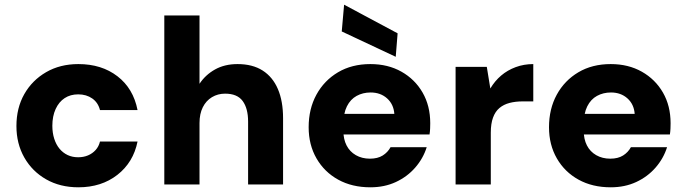

<svg xmlns="http://www.w3.org/2000/svg" viewBox="-20 -786 2921 818"><path d="M314 12Q236 12 176.5 -22Q117 -56 83.5 -115Q50 -174 50 -249Q50 -326 83.5 -385Q117 -444 176.5 -478.5Q236 -513 314 -513Q413 -513 480.5 -461Q548 -409 566 -317H406Q398 -349 373 -366.5Q348 -384 313 -384Q280 -384 255.5 -368Q231 -352 217 -321.5Q203 -291 203 -250Q203 -220 211 -195Q219 -170 233.5 -152.5Q248 -135 268 -125.5Q288 -116 313 -116Q336 -116 355 -124Q374 -132 387.5 -147Q401 -162 406 -183H566Q548 -94 480 -41Q412 12 314 12Z M680 0V-720H830V-429Q855 -467 896 -490Q937 -513 992 -513Q1056 -513 1099 -485.5Q1142 -458 1164 -406.5Q1186 -355 1186 -282V0H1037V-268Q1037 -324 1014 -355.5Q991 -387 939 -387Q908 -387 883 -372Q858 -357 844 -329Q830 -301 830 -262V0Z M1558 12Q1480 12 1421 -20.5Q1362 -53 1328.5 -111Q1295 -169 1295 -244Q1295 -322 1328 -382.5Q1361 -443 1420 -478Q1479 -513 1558 -513Q1633 -513 1690.5 -480.5Q1748 -448 1780.5 -391.5Q1813 -335 1813 -261Q1813 -251 1812.5 -238.5Q1812 -226 1810 -213H1401V-301H1660Q1657 -342 1629 -367Q1601 -392 1559 -392Q1526 -392 1499.5 -377.5Q1473 -363 1458 -333Q1443 -303 1443 -257V-228Q1443 -193 1456.5 -166.5Q1470 -140 1496 -125Q1522 -110 1556 -110Q1589 -110 1610.5 -123.5Q1632 -137 1644 -159H1798Q1783 -111 1749 -72Q1715 -33 1666.5 -10.5Q1618 12 1558 12ZM1666 -544 1436 -652 1446 -766 1674 -644Z M1921 0V-501H2054L2069 -409Q2088 -441 2115 -464Q2142 -487 2177 -500Q2212 -513 2252 -513V-354H2206Q2176 -354 2151 -347.5Q2126 -341 2108 -326Q2090 -311 2080.5 -285Q2071 -259 2071 -221V0Z M2582 12Q2504 12 2445 -20.5Q2386 -53 2352.5 -111Q2319 -169 2319 -244Q2319 -322 2352 -382.5Q2385 -443 2444 -478Q2503 -513 2582 -513Q2657 -513 2714.5 -480.5Q2772 -448 2804.5 -391.5Q2837 -335 2837 -261Q2837 -251 2836.5 -238.5Q2836 -226 2834 -213H2425V-301H2684Q2681 -342 2653 -367Q2625 -392 2583 -392Q2550 -392 2523.5 -377.5Q2497 -363 2482 -333Q2467 -303 2467 -257V-228Q2467 -193 2480.5 -166.5Q2494 -140 2520 -125Q2546 -110 2580 -110Q2613 -110 2634.5 -123.5Q2656 -137 2668 -159H2822Q2807 -111 2773 -72Q2739 -33 2690.5 -10.5Q2642 12 2582 12Z"/></svg>

Font: DM Sans 18pt Black
Style: Regular
Weight: 900
Designer: Colophon Foundry, Jonny Pinhorn
Foundry: Colophon Foundry
Version: Version 4.004;gftools[0.9.30]